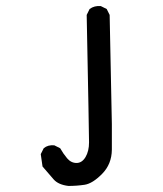

<svg xmlns="http://www.w3.org/2000/svg" viewBox="-20 -486 540 637"><path d="M207 130.9Q173.8 127 158.2 109.4Q142.6 91.8 121.1 66.4L115.2 25.4L125 5.9Q138.7 -5.9 160.2 -3.9L179.7 5.9Q189.5 23.4 202.6 39.1Q215.8 54.7 233.9 54.7Q252 54.7 263.7 35.2Q275.4 15.6 275.4 -13.7Q275.4 -43 267.6 -436.5L277.3 -456.1Q293 -467.8 314.5 -465.8L334 -456.1L343.8 -436.5Q350.6 -112.3 351.1 -74.7Q351.6 -37.1 351.1 10.7Q350.6 58.6 318.8 90.8Q287.1 123 260.7 127Q234.4 130.9 207 130.9Z"/></svg>

Font: NaikaiFont
Style: Regular
Weight: 400
Version: Version 1.67